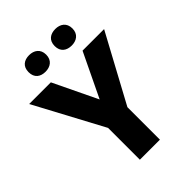

<svg xmlns="http://www.w3.org/2000/svg" viewBox="-261 -1044 1165 1165"><g transform="rotate(-45 321.5 -462.0)"><path d="M134 -853C134 -804 166 -782 209 -782C250 -782 285 -804 285 -853C285 -902 250 -924 209 -924C166 -924 134 -902 134 -853ZM358 -853C358 -804 391 -782 434 -782C475 -782 510 -804 510 -853C510 -902 475 -924 434 -924C391 -924 358 -902 358 -853ZM322 -431 186 -714H0L236 -273V0H408V-279L643 -714H458Z"/></g></svg>

Font: Noto Sans Myanmar UI ExtraBold
Style: Regular
Weight: 800
Designer: Monotype Design Team
Foundry: Monotype Imaging Inc.
Version: Version 2.103